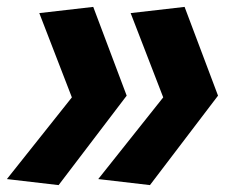

<svg xmlns="http://www.w3.org/2000/svg" viewBox="-22 -549 662 557"><path d="M357 -511 451.5 -266.5 263 -29.5 413 -12 610.5 -271.5 513.5 -529ZM92 -511 186.5 -266.5 -2 -29.5 148 -12 345.5 -271.5 248.5 -529Z"/></svg>

Font: Monaspace Neon ExtraBold
Style: Italic
Weight: 800
Italic angle: -11°
Designer: Riley Cran & the Lettermatic Team
Foundry: Lettermatic
Version: Version 1.200 (Monaspace Neon)